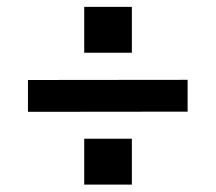

<svg xmlns="http://www.w3.org/2000/svg" viewBox="-20 -636 613 546"><path d="M355 -241.5V-111H219.5V-241.5ZM513.5 -409V-318.5L59.5 -318V-408.5ZM355 -616.5V-486H219.5V-616.5Z"/></svg>

Font: Public Sans SemiBold
Style: Regular
Weight: 600
Designer: The Public Sans Project Authors: Dan O. Williams and USWDS (Libre Franklin designed by Pablo Impallari and Rodrigo Fuenz
Version: Version 1.007